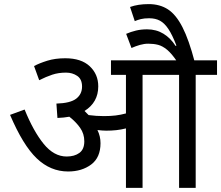

<svg xmlns="http://www.w3.org/2000/svg" viewBox="-20 -916 1078 936"><path d="M470 -218Q470 -148 424.5 -114Q379 -80 312 -80Q226 -80 159 -144Q92 -208 29 -356L100 -382Q143 -276 193 -214.5Q243 -153 305 -153Q343 -153 367 -170.5Q391 -188 391 -227Q391 -264 370.5 -293Q350 -322 318 -347Q291 -342 260 -341L255 -411Q323 -413 351.5 -435Q380 -457 380 -494Q380 -530 356.5 -546Q333 -562 302 -562Q265 -562 235 -552Q205 -542 171 -525L146 -594Q172 -608 210.5 -620Q249 -632 298 -632Q376 -632 417.5 -593Q459 -554 459 -495Q459 -417 392 -375Q403 -365 412 -355Q450 -350 486 -350Q518 -350 543 -353Q568 -356 594 -363V-551H521V-622H1038V-551H934V0H853V-551H675V0H594V-290Q570 -284 547 -281.5Q524 -279 498 -279Q481 -279 455 -282Q470 -252 470 -218ZM844 -615Q817 -655 794.5 -673.5Q772 -692 750.5 -697.5Q729 -703 703 -703Q683 -703 662 -697Q641 -691 621 -682L595 -751Q618 -761 643 -767Q668 -773 697 -773Q742 -773 777 -751.5Q812 -730 836 -692L840 -694Q820 -746 801 -774.5Q782 -803 760 -815Q738 -827 707 -827Q683 -827 667 -823Q651 -819 637 -813L614 -882Q653 -896 705 -896Q759 -896 798.5 -870.5Q838 -845 869.5 -783.5Q901 -722 929 -615Z"/></svg>

Font: TSCustom
Style: Regular
Weight: 400
Designer: Monotype Design Team
Foundry: Monotype Imaging Inc.
Version: Version 2.004; ttfautohint (v1.8.3) -l 8 -r 50 -G 200 -x 14 